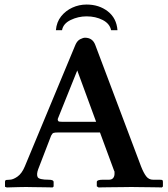

<svg xmlns="http://www.w3.org/2000/svg" viewBox="-20 -824 739 845"><path d="M148 -79Q140 -57 145.5 -45Q151 -33 195 -33Q216 -33 216 -23V-3L211 1Q211 1 196.5 0.5Q182 0 162 0Q142 0 123 -0.5Q104 -1 95 -1Q83 -1 62.5 -0.5Q42 0 26 0.5Q10 1 10 1L2 -2V-23Q2 -31 7.5 -32Q13 -33 22 -33Q37 -33 56.5 -46.5Q76 -60 89 -91L312 -627Q320 -645 333 -651.5Q346 -658 354 -658Q387 -658 399 -627L601 -91Q612 -63 623.5 -48Q635 -33 654 -33H682Q693 -33 695 -31Q697 -29 697 -23V-3L692 1Q692 1 677 0.5Q662 0 639.5 0Q617 0 594.5 -0.5Q572 -1 558 -1Q545 -1 521 -0.5Q497 0 472.5 0Q448 0 431 0.5Q414 1 414 1L406 -4V-23Q406 -33 432 -33H459Q472 -33 478 -40.5Q484 -48 484 -59Q484 -63 484 -67Q484 -71 482 -73L420 -241H236Q221 -241 215.5 -239Q210 -237 205 -227ZM253 -288H403L320 -514L234 -300Q234 -293 237 -290.5Q240 -288 253 -288ZM226 -691Q229 -727 249 -752Q269 -777 298.5 -790.5Q328 -804 361 -804Q416 -804 454.5 -774Q493 -744 497 -691H469Q463 -720 432 -736Q401 -752 361 -752Q324 -752 291 -736Q258 -720 253 -691Z"/></svg>

Font: Libertinus Serif SemiBold
Style: Regular
Weight: 600
Designer: Philipp H. Poll, Khaled Hosny
Foundry: Caleb Maclennan
Version: Version 7.051;RELEASE